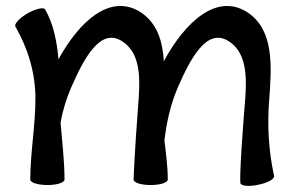

<svg xmlns="http://www.w3.org/2000/svg" viewBox="-20 -593 965 634"><path d="M31 -505C73 -432 97 -351 97 -267C97 -178 80 -89 80 0C80 10 105 18 137 18C168 18 193 10 193 0C193 -63 185 -125 180 -188C187 -228 199 -267 215 -304C257 -400 311 -503 383 -457C442 -420 443 -341 438 -270C431 -180 425 -90 421 0C421 10 446 18 477 18C509 18 534 10 534 0C534 -43 528 -86 523 -129C530 -189 543 -248 567 -304C609 -400 663 -503 735 -457C794 -420 795 -341 790 -270C782 -175 770 -8 774 12C776 21 802 24 833 17C864 11 887 -2 885 -12C867 -95 862 -179 869 -264C877 -373 886 -495 796 -553C695 -617 591 -520 521 -391C517 -457 499 -517 444 -553C344 -616 242 -523 173 -397C168 -457 156 -515 129 -562C124 -570 98 -564 71 -549C44 -533 26 -514 31 -505Z"/></svg>

Font: Nupuram SemiBold
Style: Regular
Weight: 600
Designer: Santhosh Thottingal (santhosh.thottingal@gmail.com)
Foundry: SMC
Version: Version 1.000